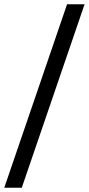

<svg xmlns="http://www.w3.org/2000/svg" viewBox="-21 -770 416 899"><path d="M-1 109 293 -750H375L81 109Z"/></svg>

Font: Mukta Medium
Style: Regular
Weight: 500
Designer: Girish Dalvi and Yashodeep Gholap
Foundry: Ek Type
Version: Version 2.538;PS 1.002;hotconv 16.6.51;makeotf.lib2.5.65220;